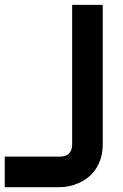

<svg xmlns="http://www.w3.org/2000/svg" viewBox="-238 -548 509 797"><path d="M188.5 50.8Q188.5 83.5 180.2 109.6Q171.9 135.7 158.2 155.5Q144.5 175.3 126.5 189.2Q108.4 203.1 88.6 211.9Q68.8 220.7 48.8 224.9Q28.8 229 10.7 229H-218.3V102.1H10.7Q36.1 102.1 48.8 88.9Q61.5 75.7 61.5 50.8V-527.8H188.5Z"/></svg>

Font: Audiowide
Style: Regular
Weight: 400
Designer: Astigmatic (AOETI)
Foundry: Astigmatic (AOETI)
Version: Version 1.002